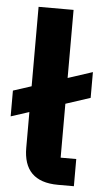

<svg xmlns="http://www.w3.org/2000/svg" viewBox="-55 -775 436 809"><g transform="rotate(5 162.5 -370.0)"><path d="M289 -115H223V-343L327 -377V-486L223 -452V-740H75V-404L-2 -379V-270L75 -295V-144C75 -51 121 0 222 0H289Z"/></g></svg>

Font: IBM Plex Sans Thai Looped
Style: Bold
Weight: 700
Designer: Mike Abbink, Paul van der Laan, Pieter van Rosmalen, Ben Mitchell, Mark Frömberg
Foundry: Bold Monday
Version: Version 1.1